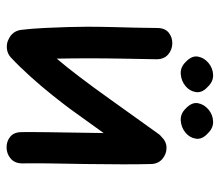

<svg xmlns="http://www.w3.org/2000/svg" viewBox="-64 -636 701 614"><g transform="rotate(90 287.0 -329.5)"><path d="M106 -6Q119 1 135.5 -0.5Q152 -2 164 -13Q193 -40 225 -75.5Q257 -111 284.5 -145.5Q312 -180 329 -203L406 -310Q402 -80 403 -48Q403 -23 418 -11Q433 1 453 0.5Q473 0 488 -13Q503 -26 503 -50Q502 -112 505 -251Q507 -389 505 -463Q504 -485 488.5 -498Q473 -511 453 -511Q433 -511 417 -494Q413 -491 410 -487L299 -332Q217 -217 168 -160Q167 -214 167 -264Q167 -314 168 -369Q170 -455 170 -479Q170 -503 155 -516Q140 -529 120 -529.5Q100 -530 85 -518Q70 -506 70 -481Q70 -452 69 -414Q68 -376 67 -335Q66 -294 66 -257Q66 -232 67 -195.5Q68 -159 70 -119.5Q72 -80 76 -46Q80 -18 106 -6ZM258 -643Q241 -661 219.5 -660Q198 -659 181.5 -645Q165 -631 161.5 -611.5Q158 -592 178 -573Q195 -555 217 -556.5Q239 -558 255.5 -571.5Q272 -585 275 -605Q278 -625 258 -643ZM407 -643Q390 -661 368.5 -660Q347 -659 330.5 -645Q314 -631 310.5 -611.5Q307 -592 327 -573Q344 -555 366 -556.5Q388 -558 404.5 -571.5Q421 -585 424 -605Q427 -625 407 -643Z"/></g></svg>

Font: Balsamiq Sans
Style: Regular
Weight: 400
Designer: Michael Angeles
Foundry: Balsamiq SRL
Version: Version 1.020; ttfautohint (v1.8.4.7-5d5b);gftools[0.9.26]